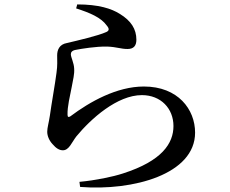

<svg xmlns="http://www.w3.org/2000/svg" viewBox="-20 -800 1040 870"><path d="M340 24 343 47C585 66 864 -11 864 -199C864 -304 787 -408 632 -408C509 -408 387 -339 299 -273C291 -268 286 -269 286 -280C285 -318 297 -364 305 -406C311 -440 318 -463 316 -490C315 -515 301 -541 301 -554C301 -563 306 -571 323 -574C348 -579 415 -590 466 -589C511 -587 527 -578 558 -578C586 -578 598 -593 598 -620C598 -668 574 -706 523 -737C485 -761 427 -780 330 -780L325 -762C387 -742 438 -721 464 -684C476 -670 475 -661 462 -655C425 -638 330 -616 283 -605C249 -599 239 -574 239 -549C239 -525 241 -505 236 -470C230 -422 213 -328 206 -276C201 -243 194 -221 194 -203C194 -184 203 -163 218 -147C234 -128 249 -119 265 -119C293 -119 305 -155 326 -182C392 -262 511 -369 623 -369C709 -369 766 -308 766 -229C766 -151 715 -71 537 -14C491 1 415 17 340 24Z"/></svg>

Font: GenKiMin2 TW SB
Style: Regular
Weight: 600
Version: Version 2.100;PS 2.1;hotconv 16.6.51;makeotf.lib2.5.65220 DE